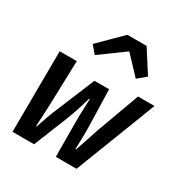

<svg xmlns="http://www.w3.org/2000/svg" viewBox="-172 -877 966 1010"><g transform="rotate(30 311.5 -372.0)"><path d="M44 0 47 -491H151L143 -228Q142 -193 140 -158.5Q138 -124 136 -88H140Q152 -124 164.5 -159Q177 -194 192 -228L283 -448H372L378 -228Q379 -193 378 -158.5Q377 -124 376 -88H380Q393 -124 404 -158Q415 -192 427 -228L523 -491H623L433 0H307L306 -215Q306 -250 307.5 -281.5Q309 -313 310 -352H306Q298 -325 291.5 -303.5Q285 -282 278 -261.5Q271 -241 261 -214L175 0ZM217 -566 178 -611 312 -744H429L516 -608L466 -566L366 -672H362Z"/></g></svg>

Font: Source Code Pro SemiBold
Style: Italic
Weight: 600
Italic angle: -11°
Monospace: yes
Designer: Paul D. Hunt, Teo Tuominen
Foundry: Adobe Systems Incorporated
Version: Version 1.016;hotconv 1.0.116;makeotfexe 2.5.65601